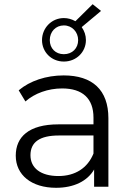

<svg xmlns="http://www.w3.org/2000/svg" viewBox="-20 -889 630 914"><path d="M55 -148C55 -56 130 5 247 5C332 5 396 -27 428 -82V0H496V-326C496 -461 420 -530 283 -530C200 -530 122 -504 69 -459L101 -406C145 -445 209 -468 276 -468C373 -468 425 -420 425 -329V-297H258C117 -297 55 -237 55 -148ZM260 -244H425V-158C397 -89 338 -51 258 -51C174 -51 125 -89 125 -150C125 -213 170 -244 260 -244ZM180 -698C180 -642 224 -596 284 -596C344 -596 389 -642 389 -698C389 -721 382 -741 369 -760L461 -837L421 -869L339 -788C321 -798 303 -803 284 -803C225 -803 180 -755 180 -698ZM284 -768C323 -768 352 -737 352 -698C352 -659 324 -631 284 -631C244 -631 217 -659 217 -698C217 -738 245 -768 284 -768Z"/></svg>

Font: Malon Grotesk
Style: Regular
Weight: 400
Designer: Julieta Ulanovsky
Foundry: Julieta Ulanovsky
Version: Version 7.200